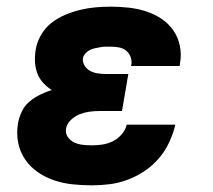

<svg xmlns="http://www.w3.org/2000/svg" viewBox="-20 -548 640 576"><path d="M256 8Q227 8 198 5Q169 2 142.5 -7Q116 -16 93.5 -31.5Q71 -47 55.5 -69.5Q40 -92 34.5 -120Q29 -148 34 -178Q37 -195 45 -212.5Q53 -230 67.5 -242.5Q82 -255 99.5 -263.5Q117 -272 135 -278Q121 -287 109.5 -299.5Q98 -312 92 -328Q86 -344 85 -362Q84 -380 87 -398Q90 -420 102.5 -442Q115 -464 134 -479Q153 -494 175.5 -503.5Q198 -513 221 -518.5Q244 -524 267 -526Q290 -528 313 -528Q340 -528 366.5 -525Q393 -522 418 -514Q443 -506 464 -492Q485 -478 499.5 -457.5Q514 -437 519.5 -411Q525 -385 520 -358Q520 -356 519.5 -354Q519 -352 519 -350H373Q373 -351 373 -351.5Q373 -352 374 -353Q376 -365 372 -376.5Q368 -388 359 -395.5Q350 -403 338 -405.5Q326 -408 313 -408Q305 -408 297 -408Q289 -408 281.5 -406.5Q274 -405 266 -403.5Q258 -402 250.5 -398.5Q243 -395 237 -388.5Q231 -382 229 -375Q227 -362 233.5 -351.5Q240 -341 250 -335.5Q260 -330 272.5 -328Q285 -326 298 -326H365L346 -215H279Q264 -215 249 -213Q234 -211 219.5 -205.5Q205 -200 192.5 -188Q180 -176 178 -161Q176 -148 183.5 -137Q191 -126 203 -120.5Q215 -115 228.5 -113.5Q242 -112 256 -112Q272 -112 288 -114.5Q304 -117 319 -124.5Q334 -132 345.5 -145.5Q357 -159 360 -174H506Q500 -148 488 -122Q476 -96 457.5 -74Q439 -52 414.5 -35.5Q390 -19 363.5 -9Q337 1 310 4.5Q283 8 256 8Z"/></svg>

Font: Iosevka SS04 Hv Ex Obl
Style: Regular
Weight: 900
Width: 7
Italic angle: -9°
Monospace: yes
Designer: Belleve Invis
Foundry: Belleve Invis
Version: Version 19.0.0; ttfautohint (v1.8.4)